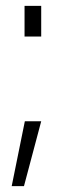

<svg xmlns="http://www.w3.org/2000/svg" viewBox="-20 -520 212 657"><path d="M64 -395H121V-500H64ZM20 117H62L121 -105H65Z"/></svg>

Font: Aspekta 200
Style: Regular
Weight: 200
Designer: Ivo Dolenc
Version: Version 2.000